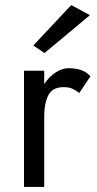

<svg xmlns="http://www.w3.org/2000/svg" viewBox="-20 -740 383 760"><path d="M336 -680 156 -530 112 -560 262 -720ZM294 -372Q278 -384 265 -389.5Q252 -395 232 -395Q187 -395 171 -362.5Q155 -330 155 -280V0H75V-460H155V-407Q174 -436 200 -453Q226 -470 252 -470Q277 -470 298.5 -463.5Q320 -457 338 -438Z"/></svg>

Font: Von Book
Style: Regular
Weight: 400
Version: Version 4.000; ttfautohint (v1.8.4.7-5d5b)